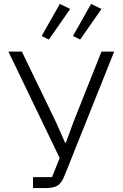

<svg xmlns="http://www.w3.org/2000/svg" viewBox="-20 -962 628 982"><path d="M230 -759.8 192.9 -777.8 286.1 -941.9 338.9 -916ZM390.1 -759.8 353 -777.8 445.8 -941.9 499 -916ZM148.9 0V-56.2H246.1L285.2 -153.8L22.9 -698.2H91.8L266.1 -337.9L313 -231.9H316.9L356 -338.9L499 -698.2H564L311 -65.9Q295.4 -26.4 274.9 -13.2Q254.4 0 211.9 0Z"/></svg>

Font: Anuphan Light
Style: Regular
Weight: 300
Designer: Mike Abbink, Paul van der Laan, Pieter van Rosmalen, Mint Tantisuwanna
Foundry: Bold Monday; Cadson Demak
Version: Version 3.002;hotconv 1.0.109;makeotfexe 2.5.65596